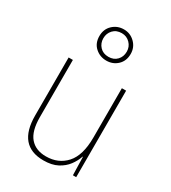

<svg xmlns="http://www.w3.org/2000/svg" viewBox="-196 -997 905 1015"><g transform="rotate(30 256.5 -489.5)"><path d="M428 -621V-93H408L405 -204H403Q393 -174 372.5 -146.5Q352 -119 318 -101Q284 -83 233 -83Q77 -83 77 -267V-621H103V-272Q103 -187 137 -147.5Q171 -108 234 -108Q309 -108 355.5 -159.5Q402 -211 402 -320V-621ZM257 -706Q218 -706 189.5 -731.5Q161 -757 161 -801Q161 -843 189 -869.5Q217 -896 257 -896Q296 -896 324 -868.5Q352 -841 352 -801Q352 -758 324.5 -732Q297 -706 257 -706ZM257 -729Q289 -729 308.5 -749.5Q328 -770 328 -801Q328 -831 307.5 -852Q287 -873 257 -873Q224 -873 204.5 -852Q185 -831 185 -801Q185 -771 204.5 -750Q224 -729 257 -729Z"/></g></svg>

Font: Noto Sans Kannada UI SemiCondensed Thin
Style: Regular
Weight: 100
Width: 4
Designer: Jelle Bosma - Monotype Design Team
Foundry: Monotype Imaging Inc.
Version: Version 2.005; ttfautohint (v1.8.4.7-5d5b)